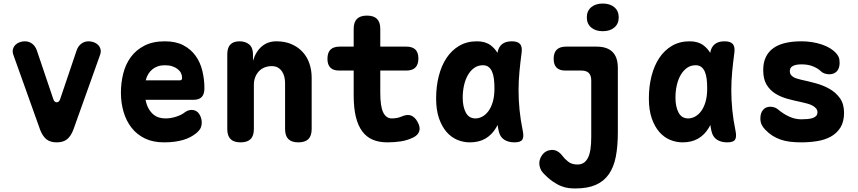

<svg xmlns="http://www.w3.org/2000/svg" viewBox="-20 -793 4840 1083"><path d="M206 -62 56 -482Q49 -501 53 -515.5Q57 -530 67 -540Q77 -550 91.5 -555Q106 -560 120 -560Q144 -560 162 -546Q180 -532 188 -508L281 -233Q287 -216 300 -216Q313 -216 319 -233L412 -508Q420 -532 438 -546Q456 -560 480 -560Q494 -560 508.5 -555Q523 -550 533 -540Q543 -530 547 -515.5Q551 -501 544 -482L394 -62Q381 -27 359.5 -8.5Q338 10 300 10Q262 10 240.5 -8.5Q219 -27 206 -62Z M1061 -173Q1088 -173 1103 -151Q1118 -129 1118 -101Q1118 -85 1112 -71.5Q1106 -58 1086 -41Q1071 -29 1053 -19.5Q1035 -10 1012.5 -3.5Q990 3 963.5 6.5Q937 10 905 10Q843 10 797.5 -12Q752 -34 722 -72.5Q692 -111 677 -162Q662 -213 662 -270Q662 -325 675 -377.5Q688 -430 717.5 -470.5Q747 -511 794.5 -535.5Q842 -560 910 -560Q972 -560 1014.5 -537.5Q1057 -515 1083.5 -478Q1110 -441 1121.5 -393Q1133 -345 1133 -295Q1133 -262 1118 -246Q1103 -230 1072 -230H801Q807 -200 818.5 -180Q830 -160 845 -147.5Q860 -135 877.5 -130Q895 -125 913 -125Q945 -125 975.5 -135.5Q1006 -146 1019 -157Q1029 -165 1039.5 -169Q1050 -173 1061 -173ZM802 -340H995Q1001 -340 1004 -343Q1007 -346 1007 -354Q1007 -368 1001 -380.5Q995 -393 982.5 -403Q970 -413 952 -419Q934 -425 910 -425Q888 -425 870.5 -419Q853 -413 839.5 -402Q826 -391 816.5 -375.5Q807 -360 802 -340Z M1412 -315V-65Q1412 -27 1393.5 -8.5Q1375 10 1337 10Q1299 10 1280.5 -8.5Q1262 -27 1262 -65V-487Q1262 -524 1279.5 -542Q1297 -560 1331 -560Q1365 -560 1386 -542Q1407 -524 1407 -487V-450Q1423 -503 1457 -531.5Q1491 -560 1539 -560Q1587 -560 1624 -544Q1661 -528 1686.5 -500.5Q1712 -473 1725 -435.5Q1738 -398 1738 -355V-65Q1738 -27 1719.5 -8.5Q1701 10 1663 10Q1625 10 1606.5 -8.5Q1588 -27 1588 -65V-325Q1588 -342 1584 -359Q1580 -376 1571 -389.5Q1562 -403 1548 -411.5Q1534 -420 1513 -420Q1490 -420 1471 -412Q1452 -404 1439 -389.5Q1426 -375 1419 -356Q1412 -337 1412 -315Z M2272 -530Q2306 -530 2323 -513.5Q2340 -497 2340 -463Q2340 -429 2323 -412Q2306 -395 2272 -395H2125V-270Q2125 -193 2141.5 -159Q2158 -125 2190 -125Q2204 -125 2218 -127.5Q2232 -130 2246 -136Q2278 -150 2299.5 -141Q2321 -132 2335 -106Q2352 -76 2345 -53.5Q2338 -31 2312 -18Q2277 -1 2240.5 4.5Q2204 10 2165 10Q2118 10 2082.5 -5Q2047 -20 2023 -52.5Q1999 -85 1987 -135Q1975 -185 1975 -254V-395H1893Q1860 -395 1843.5 -411.5Q1827 -428 1827 -461Q1827 -496 1844 -513Q1861 -530 1896 -530H1975V-630Q1975 -668 1993.5 -686.5Q2012 -705 2050 -705Q2088 -705 2106.5 -686.5Q2125 -668 2125 -630V-530Z M2630 10Q2594 10 2560 -4Q2526 -18 2499.5 -48Q2473 -78 2456.5 -125Q2440 -172 2440 -238Q2440 -305 2455 -364Q2470 -423 2499 -466.5Q2528 -510 2571 -535Q2614 -560 2670 -560Q2717 -560 2747 -538Q2770 -521 2786 -495Q2791 -527 2812 -544Q2832 -560 2867 -560Q2901 -560 2914 -544Q2927 -528 2922 -494Q2915 -441 2910 -389Q2905 -337 2905 -283.5Q2905 -230 2910.5 -173.5Q2916 -117 2929 -54Q2936 -20 2926 -5Q2916 10 2882 10Q2847 10 2823.5 -5.5Q2800 -21 2793 -54Q2789 -71 2787 -88Q2782 -79 2778 -72Q2754 -32 2717.5 -11Q2681 10 2630 10ZM2662 -125Q2681 -125 2700 -135Q2719 -145 2734.5 -165.5Q2750 -186 2759.5 -218Q2769 -250 2769 -295Q2769 -324 2766 -348Q2763 -372 2755.5 -389Q2748 -406 2735.5 -415.5Q2723 -425 2704 -425Q2676 -425 2655 -410Q2634 -395 2619.5 -370Q2605 -345 2597.5 -312Q2590 -279 2590 -242Q2590 -191 2607.5 -158Q2625 -125 2662 -125Z M3315 -339Q3315 -367 3301.5 -381Q3288 -395 3260 -395H3168Q3136 -395 3119.5 -411.5Q3103 -428 3103 -461Q3103 -496 3120.5 -513Q3138 -530 3173 -530H3345Q3405 -530 3435 -500Q3465 -470 3465 -410V-46Q3465 32 3453.5 91Q3442 150 3414 190Q3386 230 3340 250Q3294 270 3225 270Q3209 270 3189 268Q3169 266 3146 257Q3123 248 3097 230Q3071 212 3042 181Q3032 170 3027 155.5Q3022 141 3022 128Q3022 103 3039.5 79.5Q3057 56 3088 53Q3107 51 3123.5 60Q3140 69 3154 88Q3164 102 3184.5 118.5Q3205 135 3237 135Q3257 135 3271.5 126Q3286 117 3296 98Q3306 79 3310.5 49.5Q3315 20 3315 -22ZM3380 -617Q3339 -617 3314.5 -638Q3290 -659 3290 -695Q3290 -731 3314.5 -752Q3339 -773 3380 -773Q3421 -773 3445.5 -752Q3470 -731 3470 -695Q3470 -659 3445.5 -638Q3421 -617 3380 -617Z M3830 10Q3794 10 3760 -4Q3726 -18 3699.5 -48Q3673 -78 3656.5 -125Q3640 -172 3640 -238Q3640 -305 3655 -364Q3670 -423 3699 -466.5Q3728 -510 3771 -535Q3814 -560 3870 -560Q3917 -560 3947 -538Q3970 -521 3986 -495Q3991 -527 4012 -544Q4032 -560 4067 -560Q4101 -560 4114 -544Q4127 -528 4122 -494Q4115 -441 4110 -389Q4105 -337 4105 -283.5Q4105 -230 4110.5 -173.5Q4116 -117 4129 -54Q4136 -20 4126 -5Q4116 10 4082 10Q4047 10 4023.5 -5.5Q4000 -21 3993 -54Q3989 -71 3987 -88Q3982 -79 3978 -72Q3954 -32 3917.5 -11Q3881 10 3830 10ZM3862 -125Q3881 -125 3900 -135Q3919 -145 3934.5 -165.5Q3950 -186 3959.5 -218Q3969 -250 3969 -295Q3969 -324 3966 -348Q3963 -372 3955.5 -389Q3948 -406 3935.5 -415.5Q3923 -425 3904 -425Q3876 -425 3855 -410Q3834 -395 3819.5 -370Q3805 -345 3797.5 -312Q3790 -279 3790 -242Q3790 -191 3807.5 -158Q3825 -125 3862 -125Z M4500 10Q4466 10 4437 6.5Q4408 3 4383.5 -5.5Q4359 -14 4337.5 -27.5Q4316 -41 4297 -61Q4283 -75 4276 -90Q4269 -105 4269 -125Q4269 -155 4284 -173Q4299 -191 4325 -191Q4334 -191 4345.5 -188Q4357 -185 4367 -177Q4396 -152 4430 -136Q4464 -120 4500 -120Q4518 -120 4534.5 -121.5Q4551 -123 4563.5 -127Q4576 -131 4583.5 -139Q4591 -147 4591 -160Q4591 -172 4583.5 -181Q4576 -190 4563.5 -197Q4551 -204 4534.5 -208.5Q4518 -213 4500 -217Q4461 -225 4422.5 -235.5Q4384 -246 4353.5 -265Q4323 -284 4304 -315.5Q4285 -347 4285 -398Q4285 -440 4299.5 -470.5Q4314 -501 4341.5 -521Q4369 -541 4409 -550.5Q4449 -560 4500 -560Q4561 -560 4614 -542.5Q4667 -525 4696 -493Q4704 -485 4710 -472.5Q4716 -460 4716 -439Q4716 -407 4700 -390.5Q4684 -374 4658 -374Q4644 -374 4631 -378.5Q4618 -383 4608 -393Q4595 -406 4567.5 -418Q4540 -430 4500 -430Q4484 -430 4472 -427.5Q4460 -425 4451.5 -420.5Q4443 -416 4439 -408.5Q4435 -401 4435 -391Q4435 -380 4440.5 -372Q4446 -364 4455 -358.5Q4464 -353 4476 -349.5Q4488 -346 4500 -343Q4538 -335 4580.5 -323.5Q4623 -312 4658.5 -292Q4694 -272 4717.5 -239.5Q4741 -207 4741 -157Q4741 -106 4720.5 -73.5Q4700 -41 4666.5 -22.5Q4633 -4 4589.5 3Q4546 10 4500 10Z"/></svg>

Font: Maple Mono NL ExtraBold
Style: Regular
Weight: 800
Monospace: yes
Designer: subframe7536
Version: Version 7.000